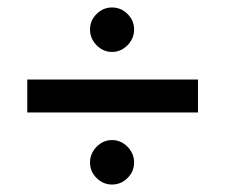

<svg xmlns="http://www.w3.org/2000/svg" viewBox="-20 -597 604 514"><path d="M321.5 -559.5Q339 -542 339 -518Q339 -494 321.5 -476Q304 -458 280 -458Q256 -458 238.5 -476Q221 -494 221 -518Q221 -542 238.5 -559.5Q256 -577 280 -577Q304 -577 321.5 -559.5ZM321.5 -204Q339 -186 339 -162Q339 -138 321.5 -120.5Q304 -103 280 -103Q256 -103 238.5 -120.5Q221 -138 221 -162Q221 -186 238.5 -204Q256 -222 280 -222Q304 -222 321.5 -204ZM510 -296H53V-384H510Z"/></svg>

Font: Hind Guntur Medium
Style: Regular
Weight: 500
Designer: Manushi Parikh, Hitesh Malaviya
Foundry: Indian Type Foundry
Version: Version 1.000;PS 1.0;hotconv 1.0.86;makeotf.lib2.5.63406; tt